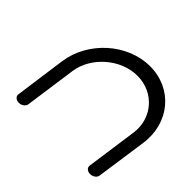

<svg xmlns="http://www.w3.org/2000/svg" viewBox="-143 -817 1010 1010"><g transform="rotate(45 361.5 -312.5)"><path d="M671.6 -29.6C671.6 -29.6 688.5 -144.4 712.5 -315.2C736.5 -486 620.1 -624.6 453.1 -624.6C286.1 -624.6 130.7 -486 106.7 -315.2C82.7 -144.4 67.3 -29.6 67.3 -29.6C65.1 -13.7 79.3 0 100.2 0C121.1 0 139.2 -13.9 141.4 -29.9C141.4 -29.9 165.2 -199 181.9 -317.9C198.6 -436.9 315.8 -542.1 441.5 -542.1C567.2 -542.1 654.8 -436.9 638.1 -317.9C621.3 -199 597.6 -29.9 597.6 -29.9C595.3 -13.9 609.5 0 630.4 0C651.3 0 669.4 -13.7 671.6 -29.6Z"/></g></svg>

Font: Hi.
Style: Tall Oblique
Weight: 400
Designer: Mew Too, Robert Jablonski
Foundry: Cannot Into Space Fonts
Version: Version 1.996